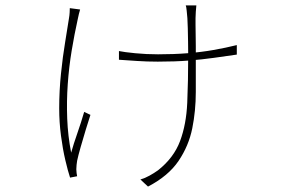

<svg xmlns="http://www.w3.org/2000/svg" viewBox="-20 -607 1040 707"><path d="M703 -587Q702 -575 701 -563.5Q700 -552 700 -540Q700 -533 700 -516Q700 -499 700.5 -478Q701 -457 701 -437Q701 -417 701 -405Q701 -338 701 -268.5Q701 -199 688 -134.5Q675 -70 637.5 -14.5Q600 41 525 80L497 54Q514 49 531 39.5Q548 30 562 20Q620 -26 643 -87.5Q666 -149 669.5 -228.5Q673 -308 673 -405Q673 -427 672.5 -453.5Q672 -480 671.5 -503.5Q671 -527 670 -540Q669 -551 667.5 -567Q666 -583 664 -587ZM418 -419Q437 -415 478 -411Q519 -407 562 -407Q620 -407 670.5 -411Q721 -415 766.5 -423Q812 -431 852 -441V-406Q810 -400 767.5 -394Q725 -388 675 -384Q625 -380 561 -380Q521 -380 484.5 -382.5Q448 -385 418 -387ZM275 -572Q273 -565 270.5 -555.5Q268 -546 266 -535Q254 -481 244 -421Q234 -361 229.5 -297.5Q225 -234 227.5 -170Q230 -106 242 -45Q251 -77 265 -117Q279 -157 290 -195L313 -184Q306 -163 296 -130Q286 -97 277 -65.5Q268 -34 264 -15Q263 -8 262 0Q261 8 261 16Q261 22 262 30Q263 38 264 42L238 47Q230 23 220.5 -17.5Q211 -58 204.5 -107.5Q198 -157 198 -208Q198 -272 204.5 -335.5Q211 -399 220 -452.5Q229 -506 234 -540Q236 -551 236.5 -561.5Q237 -572 237 -577Z"/></svg>

Font: Noto Sans KR Thin
Style: Regular
Weight: 100
Designer: Ryoko NISHIZUKA 西塚涼子 (kana, bopomofo & ideographs); Paul D. Hunt (Latin, Greek & Cyrillic); Sandoll Communications 산돌커뮤니
Foundry: Adobe
Version: Version 2.004-H2;hotconv 1.0.118;makeotfexe 2.5.65603